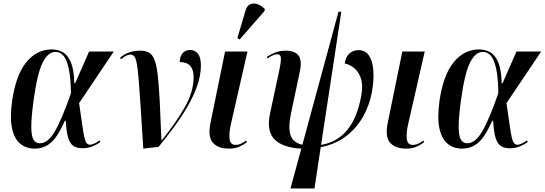

<svg xmlns="http://www.w3.org/2000/svg" viewBox="-20 -826 3064 1080"><path d="M175 10Q128 10 94.5 -17Q61 -44 48 -102.5Q35 -161 48 -257Q69 -404 128 -476Q187 -548 271 -548Q304 -548 332 -533Q360 -518 378 -477Q396 -436 398 -358H403L481 -536H620L425 -246Q436 -171 442.5 -124.5Q449 -78 454.5 -54Q460 -30 467.5 -21Q475 -12 486 -12Q499 -12 514 -20Q529 -28 540 -36L545 -27Q527 -14 501 -3Q475 8 444 8Q414 8 394 -4.5Q374 -17 363.5 -51Q353 -85 350 -147H345Q325 -102 302.5 -66.5Q280 -31 249 -10.5Q218 10 175 10ZM204 -20Q249 -20 288 -86Q327 -152 379 -301Q378 -388 367 -439Q356 -490 337.5 -512Q319 -534 292 -534Q250 -534 220 -474Q190 -414 170 -269Q156 -169 156 -115Q156 -61 168.5 -40.5Q181 -20 204 -20Z M786 10Q777 -131 771 -226Q765 -321 760 -379.5Q755 -438 749.5 -468Q744 -498 735.5 -508.5Q727 -519 713 -519Q703 -519 690.5 -513Q678 -507 661 -493L655 -501Q681 -524 710 -532.5Q739 -541 766 -541Q798 -541 818 -530Q838 -519 849.5 -488.5Q861 -458 867.5 -401.5Q874 -345 878.5 -256Q883 -167 888 -38H891Q970 -136 1019.5 -223Q1069 -310 1069 -392Q1069 -477 991 -477Q991 -507 1006.5 -526Q1022 -545 1050 -545Q1076 -545 1093 -524.5Q1110 -504 1110 -459Q1110 -402 1089 -342.5Q1068 -283 1033 -223.5Q998 -164 956 -107.5Q914 -51 872 0Z M1268 10Q1207 10 1177.5 -23Q1148 -56 1164 -135L1246 -536H1372L1280 -133Q1268 -83 1271 -47Q1274 -11 1305 -11Q1321 -11 1335.5 -18Q1350 -25 1365 -35L1369 -26Q1349 -11 1325 -0.5Q1301 10 1268 10ZM1328 -604 1315 -611 1361 -766Q1369 -794 1387.5 -802Q1406 -810 1428 -802.5Q1450 -795 1470 -775L1467 -763Z M1614 234 1675 10Q1571 5 1524.5 -41.5Q1478 -88 1499 -188L1552 -435Q1562 -485 1559.5 -503Q1557 -521 1540 -521Q1531 -521 1516.5 -515.5Q1502 -510 1485 -497L1481 -506Q1503 -521 1529.5 -531Q1556 -541 1587 -541Q1637 -541 1659 -514Q1681 -487 1665 -416L1617 -189Q1600 -108 1614.5 -65.5Q1629 -23 1681 -12L1884 -760H1900L1786 -11Q1968 -41 2012 -287Q2023 -349 2009.5 -387Q1996 -425 1970.5 -444.5Q1945 -464 1919 -469Q1925 -507 1946 -525.5Q1967 -544 1996 -544Q2035 -544 2055.5 -513.5Q2076 -483 2080 -429.5Q2084 -376 2072 -308Q2059 -237 2024 -173Q1989 -109 1929.5 -62Q1870 -15 1784 2L1749 234Z M2265 10Q2204 10 2174.5 -23Q2145 -56 2161 -135L2243 -536H2369L2277 -133Q2265 -83 2268 -47Q2271 -11 2302 -11Q2318 -11 2332.5 -18Q2347 -25 2362 -35L2366 -26Q2346 -11 2322 -0.5Q2298 10 2265 10Z M2579 10Q2532 10 2498.5 -17Q2465 -44 2452 -102.5Q2439 -161 2452 -257Q2473 -404 2532 -476Q2591 -548 2675 -548Q2708 -548 2736 -533Q2764 -518 2782 -477Q2800 -436 2802 -358H2807L2885 -536H3024L2829 -246Q2840 -171 2846.5 -124.5Q2853 -78 2858.5 -54Q2864 -30 2871.5 -21Q2879 -12 2890 -12Q2903 -12 2918 -20Q2933 -28 2944 -36L2949 -27Q2931 -14 2905 -3Q2879 8 2848 8Q2818 8 2798 -4.5Q2778 -17 2767.5 -51Q2757 -85 2754 -147H2749Q2729 -102 2706.5 -66.5Q2684 -31 2653 -10.5Q2622 10 2579 10ZM2608 -20Q2653 -20 2692 -86Q2731 -152 2783 -301Q2782 -388 2771 -439Q2760 -490 2741.5 -512Q2723 -534 2696 -534Q2654 -534 2624 -474Q2594 -414 2574 -269Q2560 -169 2560 -115Q2560 -61 2572.5 -40.5Q2585 -20 2608 -20Z"/></svg>

Font: Noto Serif Display Condensed SemiBold
Style: Italic
Weight: 600
Width: 3
Italic angle: -12°
Designer: Monotype Design Team
Foundry: Monotype Imaging Inc.
Version: Version 2.009